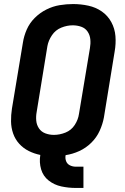

<svg xmlns="http://www.w3.org/2000/svg" viewBox="-20 -763 616 948"><path d="M354 165H392V60H354Q339 60 325.5 53.5Q312 47 306.5 33Q301 19 304 3Q338 -2 371 -17Q404 -32 430.5 -58Q457 -84 472 -117Q487 -150 493 -183L546 -508Q553 -547 550 -584.5Q547 -622 529.5 -654Q512 -686 482.5 -706.5Q453 -727 416 -735Q379 -743 341 -743Q308 -743 274.5 -737.5Q241 -732 209 -716Q177 -700 151.5 -674.5Q126 -649 112 -617Q98 -585 93 -552L39 -227Q34 -195 34.5 -163.5Q35 -132 45 -103.5Q55 -75 75 -53Q95 -31 122 -17.5Q149 -4 179 2Q173 39 183 73Q193 107 220.5 128.5Q248 150 283 157.5Q318 165 354 165ZM246 -97Q224 -97 204 -104.5Q184 -112 172.5 -129Q161 -146 159 -167Q157 -188 161 -210L214 -535Q219 -563 236.5 -589Q254 -615 282.5 -626.5Q311 -638 339 -638Q361 -638 381 -631Q401 -624 412.5 -607Q424 -590 426 -568.5Q428 -547 424 -525L370 -201Q366 -172 349 -146Q332 -120 303.5 -108.5Q275 -97 246 -97Z"/></svg>

Font: Iosevka Sparkle Oblique
Style: Bold
Weight: 700
Italic angle: -9°
Designer: Belleve Invis
Foundry: Belleve Invis
Version: Version 4.5.0; ttfautohint (v1.8.3)